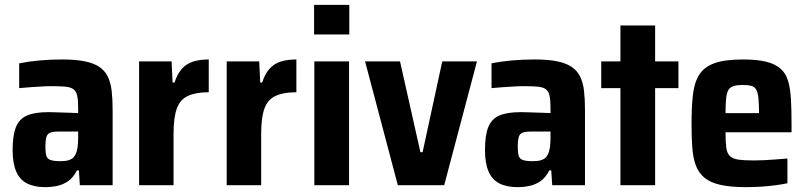

<svg xmlns="http://www.w3.org/2000/svg" viewBox="-20 -763 3322 791"><path d="M166 8Q121 8 91 -7.5Q61 -23 46.5 -57Q32 -91 32 -145Q32 -205 45.5 -239Q59 -273 91 -287Q123 -301 179 -301Q189 -301 203 -300.5Q217 -300 233.5 -299.5Q250 -299 267.5 -298.5Q285 -298 302 -297V-319Q302 -351 298 -369Q294 -387 282.5 -395.5Q271 -404 249 -406Q227 -408 192 -408Q172 -408 148.5 -406.5Q125 -405 102 -403.5Q79 -402 59 -400V-502Q98 -510 143 -514Q188 -518 236 -518Q291 -518 328.5 -510.5Q366 -503 389 -487.5Q412 -472 424 -447.5Q436 -423 440 -389Q444 -355 444 -311V0H309L305 -61H297Q283 -33 262.5 -18Q242 -3 217 2.5Q192 8 166 8ZM229 -99Q246 -99 257.5 -101.5Q269 -104 277.5 -110Q286 -116 291 -127Q297 -138 299.5 -155.5Q302 -173 302 -197V-221H222Q199 -221 187 -216.5Q175 -212 171 -198Q167 -184 167 -158Q167 -134 171 -121Q175 -108 189 -103.5Q203 -99 229 -99Z M553 0V-510H687L691 -423H699Q711 -460 730 -480.5Q749 -501 776 -509.5Q803 -518 840 -518V-383Q787 -383 754.5 -368Q722 -353 708.5 -316Q695 -279 695 -211V0Z M914 0V-510H1048L1052 -423H1060Q1072 -460 1091 -480.5Q1110 -501 1137 -509.5Q1164 -518 1201 -518V-383Q1148 -383 1115.5 -368Q1083 -353 1069.5 -316Q1056 -279 1056 -211V0Z M1274 -621V-743H1419V-621ZM1275 0V-510H1418V0Z M1619 0 1484 -510H1628L1712 -136H1721L1802 -510H1945L1810 0Z M2112 8Q2067 8 2037 -7.5Q2007 -23 1992.5 -57Q1978 -91 1978 -145Q1978 -205 1991.5 -239Q2005 -273 2037 -287Q2069 -301 2125 -301Q2135 -301 2149 -300.5Q2163 -300 2179.5 -299.5Q2196 -299 2213.5 -298.5Q2231 -298 2248 -297V-319Q2248 -351 2244 -369Q2240 -387 2228.5 -395.5Q2217 -404 2195 -406Q2173 -408 2138 -408Q2118 -408 2094.5 -406.5Q2071 -405 2048 -403.5Q2025 -402 2005 -400V-502Q2044 -510 2089 -514Q2134 -518 2182 -518Q2237 -518 2274.5 -510.5Q2312 -503 2335 -487.5Q2358 -472 2370 -447.5Q2382 -423 2386 -389Q2390 -355 2390 -311V0H2255L2251 -61H2243Q2229 -33 2208.5 -18Q2188 -3 2163 2.5Q2138 8 2112 8ZM2175 -99Q2192 -99 2203.5 -101.5Q2215 -104 2223.5 -110Q2232 -116 2237 -127Q2243 -138 2245.5 -155.5Q2248 -173 2248 -197V-221H2168Q2145 -221 2133 -216.5Q2121 -212 2117 -198Q2113 -184 2113 -158Q2113 -134 2117 -121Q2121 -108 2135 -103.5Q2149 -99 2175 -99Z M2536 0V-400H2457V-510H2536V-658H2679V-510H2775V-400H2679V0Z M3053 8Q2989 8 2947.5 -1.5Q2906 -11 2882 -31Q2858 -51 2846.5 -82Q2835 -113 2832 -156Q2829 -199 2829 -254Q2829 -325 2835 -375Q2841 -425 2861.5 -456.5Q2882 -488 2924.5 -503Q2967 -518 3041 -518Q3100 -518 3137.5 -508.5Q3175 -499 3196.5 -479.5Q3218 -460 3227 -429Q3236 -398 3238.5 -354.5Q3241 -311 3241 -254V-218H2969Q2969 -179 2972 -155.5Q2975 -132 2986.5 -120.5Q2998 -109 3021.5 -105.5Q3045 -102 3086 -102Q3104 -102 3126 -103Q3148 -104 3173.5 -106Q3199 -108 3224 -110V-8Q3205 -4 3176.5 0Q3148 4 3116 6Q3084 8 3053 8ZM3107 -281V-297Q3107 -336 3104.5 -359.5Q3102 -383 3095 -394.5Q3088 -406 3074.5 -409.5Q3061 -413 3040 -413Q3017 -413 3002.5 -408.5Q2988 -404 2981 -392.5Q2974 -381 2971.5 -357.5Q2969 -334 2969 -297H3123Z"/></svg>

Font: Saira SemiCondensed
Style: Bold
Weight: 700
Width: 4
Designer: Hector Gatti with collaboration of the Omnibus-Type team
Foundry: Omnibus-Type
Version: Version 1.101